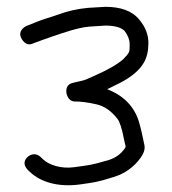

<svg xmlns="http://www.w3.org/2000/svg" viewBox="-20 -523 504 563"><path d="M345.8 -431.7C355.3 -418.9 360.2 -405.9 360.2 -393.6C360.2 -369.3 360.6 -369.8 342.6 -350.6C326.8 -335.8 296.7 -318.2 255.8 -300.3C248.6 -297.1 241.2 -293.8 233.5 -290.4C222.3 -285.5 206 -283.8 190.1 -279C172.7 -273.7 173 -255 175.9 -245.6C178.4 -237.6 184.4 -226.8 196.9 -225.6L197.5 -225.5H198.1C216.9 -225.5 238.8 -222.7 263.7 -216.9C286.1 -211.7 306.5 -197.8 325.2 -173.4C330.5 -166.5 337.6 -146.7 343.4 -115.5C347.5 -93.3 350.7 -93.9 345.7 -87.6L345.5 -87.3L345.3 -87C334.1 -71.1 318.6 -60 299 -53.8C242.4 -37.4 246.3 -39.7 197.1 -32.7C158.2 -27.2 122.6 -40.2 106.5 -55.6L98.5 -63.2C87.1 -74 70.8 -72.6 60.1 -62C39.3 -41.3 64.5 -22 67.8 -18.8C99 10.9 150.3 26.4 213.7 17.9C251.3 12.5 266.2 11.4 312.4 -3.7C345.4 -13.5 372.2 -32.5 392 -59.9C400.8 -72.1 406.1 -84.7 403.5 -97.4C398.9 -118.9 394.6 -141.3 387.7 -165.2C373.7 -210.7 343 -242.6 294.3 -261.4C304.2 -266 316.8 -272.2 330.7 -279.3C363.8 -296.1 387.9 -315.7 401.6 -338.9C411 -354.9 415.2 -374.5 415.2 -397.3C415.2 -421.7 405.9 -444.6 388.5 -465.3C367.5 -491.5 333 -503 289.1 -503H288.8L238.6 -500C207.7 -497.2 178.8 -490.7 150.5 -480.3C139.4 -476.4 128.4 -472.7 117.6 -469.5C93.8 -462.3 79.4 -455.1 58.3 -447.2L57.7 -447L57.1 -446.7C46.5 -441.4 35.3 -430.1 40.6 -415.3C43.1 -408.6 55 -384.5 78 -396.1L107.1 -406.8C115.7 -410.1 124.8 -413.3 135 -416.6C169.7 -428 205.9 -441.5 242.1 -445L289.5 -448C319.2 -447.8 336.9 -441.5 345.8 -431.7Z"/></svg>

Font: MewTooHand
Style: BdCond
Weight: 400
Designer: Mew Too, Robert Jablonski
Version: Version 0.77